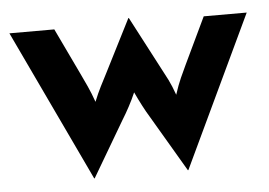

<svg xmlns="http://www.w3.org/2000/svg" viewBox="-40 -482 774 553"><g transform="rotate(-5 347.0 -205.5)"><path d="M211.1 20.8 4.2 -416.7H134L197.9 -282.6Q206.2 -265.3 215.6 -244.8Q225 -224.3 234 -198.6Q243.8 -222.9 253.1 -241.3Q262.5 -259.7 271.5 -277.1L349.3 -430.6H350.7L431.2 -277.1Q439.6 -261.8 449 -243.1Q458.3 -224.3 467.4 -198.6Q476.4 -226.4 485.1 -245.8Q493.8 -265.3 502.1 -282.6L566 -416.7H690.3L483.3 20.8H481.9L387.5 -139.6Q376.4 -157.6 366.7 -176.4Q356.9 -195.1 347.2 -216Q338.2 -195.1 328.1 -176.4Q318.1 -157.6 306.9 -139.6L212.5 20.8Z"/></g></svg>

Font: Afacad Flux
Style: Regular
Weight: 400
Designer: Kristian Moeller
Foundry: Dicotype
Version: Version 1.100